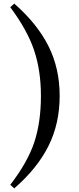

<svg xmlns="http://www.w3.org/2000/svg" viewBox="-20 -843 438 1065"><path d="M207 -311Q207 -452 169 -564.5Q131 -677 37 -803L59 -823Q186 -712 248.5 -588Q311 -464 311 -311Q311 -157 248.5 -32.5Q186 92 59 202L37 182Q134 56 170.5 -55Q207 -166 207 -311Z"/></svg>

Font: Swei Spring CJKtc
Style: Bold
Weight: 700
Version: Version 1.021